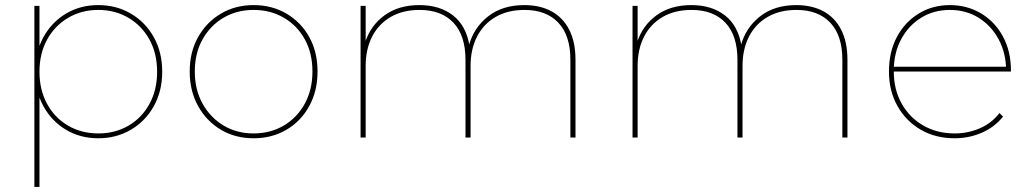

<svg xmlns="http://www.w3.org/2000/svg" viewBox="-20 -540 4044 754"><path d="M366 3Q295 3 239 -30.5Q183 -64 150.5 -123Q118 -182 118 -258Q118 -335 150.5 -394Q183 -453 239 -486.5Q295 -520 366 -520Q437 -520 494 -486.5Q551 -453 584 -394Q617 -335 617 -258Q617 -182 584 -123Q551 -64 494 -30.5Q437 3 366 3ZM115 194V-517H135V-327L125 -257L135 -187V194ZM366 -16Q432 -16 484.5 -46.5Q537 -77 567 -132Q597 -187 597 -258Q597 -330 567 -384.5Q537 -439 484.5 -470Q432 -501 366 -501Q300 -501 247.5 -470Q195 -439 165 -384.5Q135 -330 135 -258Q135 -187 165 -132Q195 -77 247.5 -46.5Q300 -16 366 -16Z M976 3Q904 3 847.5 -30.5Q791 -64 758 -123.5Q725 -183 725 -259Q725 -336 758 -394.5Q791 -453 847.5 -486.5Q904 -520 976 -520Q1048 -520 1105 -486.5Q1162 -453 1194.5 -394.5Q1227 -336 1227 -259Q1227 -183 1194.5 -123.5Q1162 -64 1105 -30.5Q1048 3 976 3ZM976 -16Q1042 -16 1094.5 -47Q1147 -78 1177 -133Q1207 -188 1207 -259Q1207 -331 1177 -385.5Q1147 -440 1094.5 -470.5Q1042 -501 976 -501Q910 -501 858 -470.5Q806 -440 775.5 -385.5Q745 -331 745 -259Q745 -188 775.5 -133Q806 -78 858 -47Q910 -16 976 -16Z M1396 0V-517H1416V-371L1414 -374Q1436 -441 1491 -480.5Q1546 -520 1627 -520Q1707 -520 1759 -479.5Q1811 -439 1824 -359L1821 -360Q1840 -431 1896.5 -475.5Q1953 -520 2039 -520Q2101 -520 2146 -495.5Q2191 -471 2215.5 -423Q2240 -375 2240 -305V0H2220V-305Q2220 -401 2172.5 -451Q2125 -501 2040 -501Q1974 -501 1926.5 -473.5Q1879 -446 1853.5 -396.5Q1828 -347 1828 -281V0H1808V-305Q1808 -401 1760.5 -451Q1713 -501 1628 -501Q1562 -501 1514.5 -473.5Q1467 -446 1441.5 -396.5Q1416 -347 1416 -281V0Z M2464 0V-517H2484V-371L2482 -374Q2504 -441 2559 -480.5Q2614 -520 2695 -520Q2775 -520 2827 -479.5Q2879 -439 2892 -359L2889 -360Q2908 -431 2964.5 -475.5Q3021 -520 3107 -520Q3169 -520 3214 -495.5Q3259 -471 3283.5 -423Q3308 -375 3308 -305V0H3288V-305Q3288 -401 3240.5 -451Q3193 -501 3108 -501Q3042 -501 2994.5 -473.5Q2947 -446 2921.5 -396.5Q2896 -347 2896 -281V0H2876V-305Q2876 -401 2828.5 -451Q2781 -501 2696 -501Q2630 -501 2582.5 -473.5Q2535 -446 2509.5 -396.5Q2484 -347 2484 -281V0Z M3729 3Q3654 3 3596 -30.5Q3538 -64 3504.5 -123.5Q3471 -183 3471 -259Q3471 -336 3502 -394.5Q3533 -453 3587.5 -486.5Q3642 -520 3710 -520Q3778 -520 3832.5 -487.5Q3887 -455 3918.5 -397Q3950 -339 3950 -264Q3950 -263 3950 -262Q3950 -261 3950 -259H3482V-278H3939L3931 -263Q3931 -331 3902 -385Q3873 -439 3823.5 -470Q3774 -501 3710 -501Q3647 -501 3597 -470Q3547 -439 3518.5 -385Q3490 -331 3490 -263V-259Q3490 -188 3521 -133Q3552 -78 3606 -47Q3660 -16 3729 -16Q3781 -16 3827.5 -36Q3874 -56 3905 -96L3919 -82Q3885 -40 3835 -18.5Q3785 3 3729 3Z"/></svg>

Font: Montserrat Thin Thin
Style: Regular
Weight: 250
Version: Version 9.000